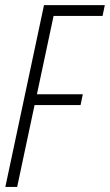

<svg xmlns="http://www.w3.org/2000/svg" viewBox="-20 -734 432 754"><path d="M1 0 152.8 -713.9H391.6L382.8 -671.4H190.4L125 -363.8H305.2L296.4 -321.3H115.7L47.4 0Z"/></svg>

Font: Open Sans Condensed Light
Style: Italic
Weight: 300
Width: 3
Italic angle: -12°
Designer: Monotype Design Team
Foundry: Monotype Imaging Inc.
Version: Version 3.000; ttfautohint (v1.8.4)